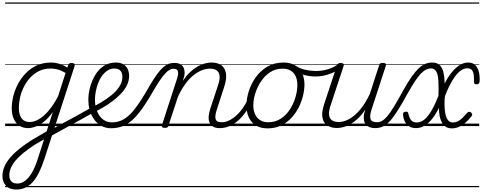

<svg xmlns="http://www.w3.org/2000/svg" viewBox="-42 -1030 3940 1569"><path d="M91 519Q36 519 7 488Q-22 457 -22 409Q-22 368 -4.5 329Q13 290 45 253.5Q77 217 121.5 182Q166 147 220 113Q240 101 260 89.5Q280 78 299.5 66.5Q319 55 339 44L390 -115Q354 -65 317.5 -36Q281 -7 247.5 5Q214 17 187 17Q146 17 116 -3Q86 -23 70 -59.5Q54 -96 54 -146Q54 -190 66 -241Q78 -292 103.5 -341Q129 -390 167.5 -430.5Q206 -471 258 -495Q310 -519 376 -519Q398 -519 421.5 -514Q445 -509 467 -500Q489 -491 508 -477L514 -496Q518 -507 524 -511Q530 -515 543 -515Q562 -515 566.5 -507.5Q571 -500 567 -488L319 274Q299 335 276 381Q253 427 225 458Q197 489 164 504Q131 519 91 519ZM99 470Q133 470 163.5 447Q194 424 220 379Q246 334 266 270L318 109Q305 116 291 124Q277 132 263.5 140Q250 148 237 156Q190 187 152 217.5Q114 248 88 278.5Q62 309 48 340Q34 371 34 403Q34 423 41 438Q48 453 62.5 461.5Q77 470 99 470ZM201 -33Q237 -33 275.5 -55.5Q314 -78 354 -124Q394 -170 432 -242L494 -434Q458 -455 429 -462.5Q400 -470 373 -470Q319 -470 277 -449.5Q235 -429 203.5 -394Q172 -359 151.5 -317Q131 -275 121.5 -231.5Q112 -188 112 -150Q112 -114 121.5 -87.5Q131 -61 151 -47Q171 -33 201 -33ZM0 490H622V500H0ZM0 -20H622V0H0ZM0 -505H622V-500H0ZM0 -1010H622V-1000H0Z M719 -109Q667 -80 608 -47Q549 -14 487 19.5Q425 53 366 86Q360 89 355.5 84Q351 79 349 69.5Q347 60 350.5 50.5Q354 41 364 36Q420 5 479.5 -27Q539 -59 597.5 -91Q656 -123 709 -154Q714 -157 719 -152.5Q724 -148 726.5 -139Q729 -130 727.5 -121.5Q726 -113 719 -109ZM622 490V500ZM622 -20V0ZM622 -505V-500ZM622 -1010V-1000Z M702 -147Q741 -168 785.5 -194.5Q830 -221 869 -252.5Q908 -284 933 -321.5Q958 -359 958 -402Q958 -435 942 -452.5Q926 -470 892 -470Q882 -470 877.5 -477Q873 -484 874 -494Q875 -504 883 -511.5Q891 -519 903 -519Q942 -519 966 -504.5Q990 -490 1001.5 -465.5Q1013 -441 1013 -410Q1013 -368 994.5 -331.5Q976 -295 944.5 -262.5Q913 -230 875 -201.5Q837 -173 796.5 -150Q756 -127 719 -107ZM622 490H1066V500H622ZM622 -20H1066V0H622ZM622 -505H1066V-500H622ZM622 -1010H1066V-1000H622Z M865 18Q833 18 804.5 7Q776 -4 753.5 -24.5Q731 -45 714.5 -73.5Q698 -102 689 -137.5Q680 -173 680 -214Q680 -265 694.5 -318.5Q709 -372 736.5 -417.5Q764 -463 806 -491Q848 -519 904 -519Q914 -519 917.5 -511.5Q921 -504 919 -494Q917 -484 910 -477Q903 -470 893 -470Q862 -470 836.5 -453.5Q811 -437 791.5 -410Q772 -383 759.5 -349.5Q747 -316 740.5 -281.5Q734 -247 734 -216Q734 -176 744 -141.5Q754 -107 772.5 -82Q791 -57 816.5 -43.5Q842 -30 873 -30Q920 -30 959 -50Q998 -70 1033.5 -109Q1069 -148 1105 -203.5Q1141 -259 1182 -331Q1216 -389 1243 -425.5Q1270 -462 1293 -481.5Q1316 -501 1337 -508.5Q1358 -516 1381 -516Q1392 -516 1396.5 -509Q1401 -502 1399.5 -492.5Q1398 -483 1391 -475.5Q1384 -468 1373 -468Q1358 -468 1342 -458.5Q1326 -449 1307.5 -429Q1289 -409 1267 -377Q1245 -345 1218 -299Q1173 -220 1132.5 -160.5Q1092 -101 1052 -61Q1012 -21 966.5 -1.5Q921 18 865 18ZM1066 490H1191V500H1066ZM1066 -20H1191V0H1066ZM1066 -505H1191V-500H1066ZM1066 -1010H1191V-1000H1066Z M1753 17Q1724 17 1703.5 7Q1683 -3 1672.5 -23.5Q1662 -44 1663 -73Q1664 -102 1676 -140L1742 -340Q1755 -380 1752.5 -409Q1750 -438 1730.5 -453.5Q1711 -469 1673 -469Q1643 -469 1609.5 -456.5Q1576 -444 1541.5 -417Q1507 -390 1474.5 -346.5Q1442 -303 1413 -242L1335 -4Q1333 6 1326.5 10.5Q1320 15 1304 15Q1293 15 1285 10Q1277 5 1281 -6L1405 -388Q1418 -429 1411.5 -448.5Q1405 -468 1378 -468Q1368 -468 1363 -475.5Q1358 -483 1359 -492.5Q1360 -502 1367 -509Q1374 -516 1385 -516Q1409 -516 1426 -508.5Q1443 -501 1453 -486.5Q1463 -472 1465.5 -452.5Q1468 -433 1464 -408L1452 -369Q1481 -412 1511.5 -440.5Q1542 -469 1572.5 -486.5Q1603 -504 1632 -511.5Q1661 -519 1686 -519Q1736 -519 1766.5 -497Q1797 -475 1804.5 -431.5Q1812 -388 1791 -323L1729 -132Q1712 -80 1720.5 -55.5Q1729 -31 1769 -31Q1778 -31 1782 -23.5Q1786 -16 1784.5 -7Q1783 2 1775 9.5Q1767 17 1753 17ZM1191 490H1900V500H1191ZM1191 -20H1900V0H1191ZM1191 -505H1900V-500H1191ZM1191 -1010H1900V-1000H1191Z M1754 17Q1743 17 1738.5 9.5Q1734 2 1735.5 -7Q1737 -16 1745.5 -23.5Q1754 -31 1769 -31Q1799 -31 1829.5 -45.5Q1860 -60 1888.5 -85.5Q1917 -111 1941 -145Q1965 -179 1982 -217Q1987 -228 1995.5 -228Q2004 -228 2011 -220.5Q2018 -213 2014 -203Q1995 -157 1967.5 -117Q1940 -77 1906.5 -47Q1873 -17 1834.5 0Q1796 17 1754 17ZM1900 490V500ZM1900 -20V0ZM1900 -505V-500ZM1900 -1010V-1000Z M2144 19Q2088 19 2049.5 -4.5Q2011 -28 1991.5 -70.5Q1972 -113 1972 -168Q1972 -223 1991 -284Q2010 -345 2048 -398.5Q2086 -452 2143 -485.5Q2200 -519 2276 -519Q2330 -519 2368 -496.5Q2406 -474 2426 -433.5Q2446 -393 2446 -339Q2446 -298 2434.5 -249.5Q2423 -201 2399.5 -153.5Q2376 -106 2339.5 -67Q2303 -28 2254.5 -4.5Q2206 19 2144 19ZM2150 -31Q2209 -31 2254 -61Q2299 -91 2328.5 -138Q2358 -185 2373 -237Q2388 -289 2388 -334Q2388 -376 2374.5 -406Q2361 -436 2334 -452.5Q2307 -469 2268 -469Q2210 -469 2165.5 -440Q2121 -411 2090.5 -364.5Q2060 -318 2044 -266.5Q2028 -215 2028 -170Q2028 -128 2042.5 -96.5Q2057 -65 2084 -48Q2111 -31 2150 -31ZM1900 490H2501V500H1900ZM1900 -20H2501V0H1900ZM1900 -505H2501V-500H1900ZM1900 -1010H2501V-1000H1900Z M2535 -405Q2489 -405 2443 -417.5Q2397 -430 2352 -458Q2344 -463 2343.5 -470.5Q2343 -478 2347.5 -485Q2352 -492 2358.5 -495Q2365 -498 2372 -494Q2407 -470 2451.5 -460Q2496 -450 2548 -450Q2576 -450 2607.5 -456.5Q2639 -463 2669 -475.5Q2699 -488 2721 -505Q2729 -511 2735 -509Q2741 -507 2744 -500.5Q2747 -494 2746.5 -486Q2746 -478 2739 -473Q2704 -447 2668.5 -432Q2633 -417 2599 -411Q2565 -405 2535 -405ZM2502 490V500ZM2502 -20V0ZM2502 -505V-500ZM2502 -1010V-1000Z M2712 16Q2665 16 2633 -5Q2601 -26 2593 -68.5Q2585 -111 2606 -176L2711 -494Q2715 -506 2721.5 -510.5Q2728 -515 2741 -515Q2758 -515 2764 -509Q2770 -503 2766 -491L2659 -167Q2645 -125 2647 -94.5Q2649 -64 2668.5 -48.5Q2688 -33 2726 -33Q2754 -33 2786.5 -45.5Q2819 -58 2852.5 -85.5Q2886 -113 2918.5 -156.5Q2951 -200 2980 -262L3056 -496Q3060 -508 3066 -512Q3072 -516 3086 -516Q3102 -516 3108.5 -510.5Q3115 -505 3111 -493L2994 -134Q2977 -81 2986.5 -56Q2996 -31 3041 -31Q3051 -31 3054.5 -23.5Q3058 -16 3056.5 -7Q3055 2 3047 9.5Q3039 17 3025 17Q2999 17 2979.5 9.5Q2960 2 2948 -12Q2936 -26 2932.5 -47Q2929 -68 2932 -94L2943 -135Q2915 -92 2884.5 -63Q2854 -34 2823.5 -16.5Q2793 1 2764.5 8.5Q2736 16 2712 16ZM2501 490H3172V500H2501ZM2501 -20H3172V0H2501ZM2501 -505H3172V-500H2501ZM2501 -1010H3172V-1000H2501Z M3023 17Q3012 17 3008 9.5Q3004 2 3006.5 -7Q3009 -16 3017 -23.5Q3025 -31 3038 -31Q3059 -31 3078 -41Q3097 -51 3120.5 -77.5Q3144 -104 3175 -154.5Q3206 -205 3251 -287Q3290 -358 3322 -403Q3354 -448 3381.5 -473.5Q3409 -499 3435.5 -509Q3462 -519 3491 -519Q3502 -519 3506 -512Q3510 -505 3508.5 -495.5Q3507 -486 3499.5 -478.5Q3492 -471 3479 -471Q3460 -471 3439.5 -461Q3419 -451 3396.5 -427.5Q3374 -404 3347 -363Q3320 -322 3286 -261Q3239 -175 3204 -120.5Q3169 -66 3140 -36Q3111 -6 3083 5.5Q3055 17 3023 17ZM3171 490H3234V500H3171ZM3171 -20H3234V0H3171ZM3171 -505H3234V-500H3171ZM3171 -1010H3234V-1000H3171Z M3357 17Q3312 17 3285 -11Q3258 -39 3252 -86Q3250 -102 3254.5 -109Q3259 -116 3271 -117Q3286 -119 3290 -113.5Q3294 -108 3296 -97Q3301 -77 3308.5 -61.5Q3316 -46 3329.5 -37.5Q3343 -29 3364 -29Q3398 -29 3428.5 -55.5Q3459 -82 3487 -131Q3515 -180 3541 -247Q3542 -276 3542 -307.5Q3542 -339 3540.5 -368Q3539 -397 3533 -420.5Q3527 -444 3514 -457.5Q3501 -471 3480 -471Q3467 -471 3462.5 -478.5Q3458 -486 3459.5 -495.5Q3461 -505 3469 -512Q3477 -519 3489 -519Q3531 -519 3552.5 -496.5Q3574 -474 3582.5 -435Q3591 -396 3592 -347Q3614 -393 3644 -432Q3674 -471 3709.5 -495Q3745 -519 3784 -519Q3822 -519 3843 -496.5Q3864 -474 3872 -439Q3880 -404 3877 -363Q3876 -353 3870.5 -347Q3865 -341 3853 -341Q3839 -341 3835 -346Q3831 -351 3831 -362Q3832 -391 3829.5 -416Q3827 -441 3815 -456.5Q3803 -472 3776 -472Q3750 -472 3724.5 -454Q3699 -436 3676 -404.5Q3653 -373 3632.5 -332Q3612 -291 3594 -245Q3591 -221 3590.5 -192.5Q3590 -164 3592.5 -135Q3595 -106 3602 -82Q3609 -58 3623 -43.5Q3637 -29 3658 -29Q3680 -29 3698.5 -38Q3717 -47 3736 -65.5Q3755 -84 3778 -110Q3786 -117 3794 -116.5Q3802 -116 3809 -109Q3815 -104 3816.5 -96Q3818 -88 3811 -80Q3786 -48 3760 -26Q3734 -4 3707 7.5Q3680 19 3650 19Q3621 19 3601 6Q3581 -7 3568.5 -30Q3556 -53 3550.5 -83Q3545 -113 3545 -148Q3519 -96 3489.5 -59Q3460 -22 3426.5 -2.5Q3393 17 3357 17ZM3234 490H3874V500H3234ZM3234 -20H3874V0H3234ZM3234 -505H3874V-500H3234ZM3234 -1010H3874V-1000H3234Z"/></svg>

Font: Playwrite BE VLG Guides
Style: Regular
Weight: 400
Designer: Veronika Burian, José Scaglione
Foundry: TypeTogether
Version: Version 1.003